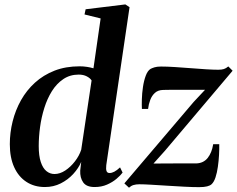

<svg xmlns="http://www.w3.org/2000/svg" viewBox="-20 -837 1074 870"><path d="M461.5 -88.5Q459.5 -70.5 462.8 -61.8Q466 -53 476.5 -53Q486.5 -53 498 -59Q509.5 -65 524 -78.5L535.5 -55Q526 -42 508 -26.8Q490 -11.5 465 -0.5Q440 10.5 408.5 10.5Q371.5 10.5 356.8 -10.8Q342 -32 343.5 -64L348 -103.5Q336 -75 312 -48.8Q288 -22.5 255.2 -6Q222.5 10.5 183.5 10.5Q135.5 10.5 99.8 -12.8Q64 -36 44.2 -79.5Q24.5 -123 24.5 -183.5Q24.5 -235.5 37.2 -286.8Q50 -338 75.2 -383Q100.5 -428 138.5 -462.5Q176.5 -497 227 -516.8Q277.5 -536.5 341 -536.5Q357.5 -536.5 374 -534Q390.5 -531.5 403.5 -527.5L436 -753.5L363 -771.5L368 -795L548 -817L567 -804.5ZM395 -472.5Q388.5 -483 373.2 -491Q358 -499 336.5 -499Q297 -499 266.8 -478.5Q236.5 -458 215.2 -424Q194 -390 180.8 -347.8Q167.5 -305.5 161.5 -260.8Q155.5 -216 155.5 -175.5Q155.5 -131 164.8 -103Q174 -75 190.2 -61.8Q206.5 -48.5 227 -48.5Q251.5 -48.5 275.8 -64.5Q300 -80.5 319.5 -105.8Q339 -131 348 -158.5ZM909 -430Q896 -430 876.8 -430Q857.5 -430 834.8 -430Q812 -430 789.8 -430Q767.5 -430 749 -430Q730.5 -430 719.5 -429.5Q696 -429 682 -416.2Q668 -403.5 660.8 -384.2Q653.5 -365 651 -343.5H623Q622 -360 622.8 -387Q623.5 -414 627.8 -442.8Q632 -471.5 640.5 -494.2Q649 -517 662.5 -525Q668 -528 679.5 -531.8Q691 -535.5 709.5 -535.5Q737 -535.5 772.5 -533.2Q808 -531 845 -528Q882 -525 914.8 -523Q947.5 -521 969 -521Q984 -521 994 -524Q1004 -527 1014.5 -536L1034 -516.5L727.5 -154L675.5 -96Q694.5 -96 720.2 -96.2Q746 -96.5 773.8 -96.5Q801.5 -96.5 826.5 -96.5Q851.5 -96.5 869 -96.5Q902 -97.5 921 -121.2Q940 -145 946 -183.5H973.5Q974 -162 972.5 -135Q971 -108 967.2 -81.2Q963.5 -54.5 956.5 -33.2Q949.5 -12 938.5 -2Q932 4 918.5 7.5Q905 11 882 11Q853.5 11 815.5 9Q777.5 7 738.2 4.5Q699 2 665.2 0Q631.5 -2 611 -2Q596 -2 584.8 1.5Q573.5 5 564.5 13.5L543.5 -6L857.5 -375Z"/></svg>

Font: Merriweather 96pt SemiBold
Style: Italic
Weight: 600
Italic angle: -7.8°
Version: Version 2.101